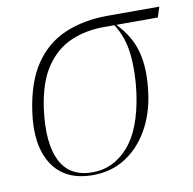

<svg xmlns="http://www.w3.org/2000/svg" viewBox="-66 -603 682 679"><g transform="rotate(-10 274.5 -263.0)"><path d="M215 10Q115 10 70 -59.5Q25 -129 42 -248Q57 -353 100 -416Q143 -479 210.5 -507.5Q278 -536 365 -536H549L537 -499H388Q438 -448 453.5 -386Q469 -324 457 -239Q447 -166 414 -109.5Q381 -53 330.5 -21.5Q280 10 215 10ZM216 0Q290 0 344 -60.5Q398 -121 416 -248Q426 -321 419.5 -385.5Q413 -450 381 -499H343Q278 -499 224 -475.5Q170 -452 133.5 -398Q97 -344 84 -251Q68 -130 100.5 -65Q133 0 216 0Z"/></g></svg>

Font: Noto Serif Display ExtraLight
Style: Italic
Weight: 200
Italic angle: -12°
Designer: Monotype Design Team
Foundry: Monotype Imaging Inc.
Version: Version 2.009